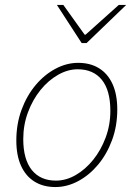

<svg xmlns="http://www.w3.org/2000/svg" viewBox="-20 -744 540 776"><path d="M204 12Q155 12 119.5 -10Q84 -32 65 -74Q46 -116 46 -176Q46 -243 67 -300Q88 -357 123.5 -399.5Q159 -442 204 -466Q249 -490 296 -490Q345 -490 380.5 -468Q416 -446 435 -404Q454 -362 454 -302Q454 -235 433 -178Q412 -121 376.5 -78.5Q341 -36 296 -12Q251 12 204 12ZM206 -14Q247 -14 286 -36.5Q325 -59 356.5 -98Q388 -137 407 -188Q426 -239 426 -296Q426 -379 391.5 -421.5Q357 -464 294 -464Q254 -464 214.5 -441.5Q175 -419 143.5 -380Q112 -341 93 -290Q74 -239 74 -182Q74 -100 108.5 -57Q143 -14 206 -14ZM310 -570 210 -724H236L322 -604H326L460 -724H490L330 -570Z"/></svg>

Font: Source Sans 3 VF
Style: Italic
Weight: 200
Italic angle: -11°
Designer: Paul D. Hunt
Foundry: Adobe Systems Incorporated
Version: Version 3.042;hotconv 1.0.118;makeotfexe 2.5.65603